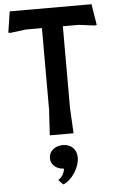

<svg xmlns="http://www.w3.org/2000/svg" viewBox="-66 -794 690 1134"><g transform="rotate(-5 279.0 -227.0)"><path d="M541 -626 530 -623 437 -635H341V-150L349 0H208L217 -150V-635H121L28 -623L17 -626L36 -750H521ZM361 144Q361 188 332.5 233Q304 278 263 296L236 269L238 265Q253 256 263 238.5Q273 221 274 203Q241 202 219 183Q197 164 197 134Q197 104 220.5 84Q244 64 279 64Q316 64 338.5 86Q361 108 361 144Z"/></g></svg>

Font: Farro Medium
Style: Regular
Weight: 500
Designer: Aceler Chua
Foundry: Grayscale Limited
Version: Version 1.101